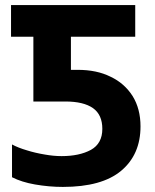

<svg xmlns="http://www.w3.org/2000/svg" viewBox="-20 -734 618 764"><path d="M230 9.8Q175.3 9.8 119.1 0Q65.9 -9.3 27.8 -28.8V-159.2Q52.2 -146 87.4 -135.7Q119.6 -125.5 158.2 -119.1Q193.4 -112.8 225.1 -112.8Q295.9 -112.8 341.8 -137.7Q387.2 -163.1 387.2 -221.2Q387.2 -277.3 350.1 -303.7Q312.5 -330.1 240.2 -330.1H112.8V-587.9H23.9V-713.9H518.1V-587.9H262.2V-456.1H289.1Q365.2 -456.1 419.9 -428.7Q475.1 -402.8 507.8 -351.6Q539.1 -300.8 539.1 -231Q539.1 -119.1 462.4 -54.7Q385.7 9.8 230 9.8Z"/></svg>

Font: Droid Sans Thai
Style: Bold
Weight: 700
Designer: Steve Matteson
Foundry: Ascender Corporation
Version: Version 1.00